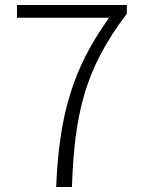

<svg xmlns="http://www.w3.org/2000/svg" viewBox="-20 -749 575 769"><path d="M205 0H268C279 -285 315 -467 488 -694V-729H48V-678H417C272 -476 217 -291 205 0Z"/></svg>

Font: Noto Sans Japanese Light
Style: Regular
Weight: 300
Designer: Ryoko NISHIZUKA (kana & ideographs); Paul D. Hunt (Latin, Greek & Cyrillic); Wenlong ZHANG (bopomofo); Sandoll Communica
Foundry: Adobe Systems Incorporated
Version: Version 1.000;PS 1;hotconv 1.0.78;makeotf.lib2.5.61930